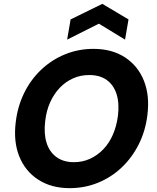

<svg xmlns="http://www.w3.org/2000/svg" viewBox="-20 -966 816 998"><path d="M342 12Q247 12 179 -32Q111 -76 80 -153.5Q49 -231 62 -333Q72 -415 106.5 -484.5Q141 -554 195.5 -605Q250 -656 319 -684Q388 -712 466 -712Q562 -712 629.5 -668Q697 -624 728 -546.5Q759 -469 746 -367Q736 -285 701 -215.5Q666 -146 612 -95Q558 -44 489 -16Q420 12 342 12ZM364 -123Q409 -123 447.5 -140.5Q486 -158 516.5 -189.5Q547 -221 566.5 -265.5Q586 -310 593 -364Q601 -429 586 -476.5Q571 -524 535 -550Q499 -576 444 -576Q399 -576 360.5 -559Q322 -542 291.5 -510.5Q261 -479 241 -435Q221 -391 215 -337Q207 -272 222 -224Q237 -176 273.5 -149.5Q310 -123 364 -123ZM329 -760 347 -865 512 -946 648 -865 630 -760 494 -843Z"/></svg>

Font: DM Sans 11pt Black
Style: Italic
Weight: 900
Italic angle: -10°
Version: Version 4.004;gftools[0.9.30]